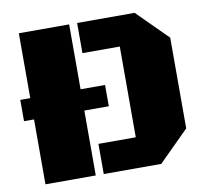

<svg xmlns="http://www.w3.org/2000/svg" viewBox="-74 -730 878 811"><g transform="rotate(-10 365.0 -324.0)"><path d="M307.1 0V-129.4H467.3V-518.6H307.1V-647.9H553.7L683.6 -518.6V-129.4L553.7 0ZM14.2 -369.6H57.1V-647.9H272.9V-369.6H377.9V-278.3H272.9V0H57.1V-278.3H14.2Z"/></g></svg>

Font: Black Ops One
Style: Regular
Weight: 400
Designer: James Grieshaber
Foundry: James Grieshaber
Version: Version 1.002